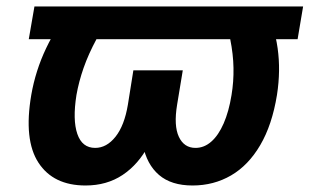

<svg xmlns="http://www.w3.org/2000/svg" viewBox="-20 -566 961 596"><path d="M920.9 -545.9 903.8 -444.3H69.3L86.9 -545.9ZM206.1 -545.9H342.8Q305.2 -492.2 279.8 -445.1Q254.4 -397.9 239.5 -355.2Q224.6 -312.5 217.3 -271Q205.1 -193.8 220 -150.4Q234.9 -106.9 275.4 -106.9Q311 -106.9 338.6 -141.6Q366.2 -176.3 377 -241.2L394 -347.7H501.5L485.8 -254.9Q472.7 -174.3 441.2 -115Q409.7 -55.7 360.6 -22.9Q311.5 9.8 245.6 9.8Q145.5 9.8 99.4 -61Q53.2 -131.8 77.1 -271.5Q90.3 -347.2 123.3 -416.5Q156.2 -485.8 206.1 -545.9ZM665 -545.9H801.3Q832 -485.8 841.8 -416.5Q851.6 -347.2 839.8 -271.5Q824.7 -178.2 787.8 -115.5Q751 -52.7 697.3 -21.5Q643.6 9.8 577.6 9.8Q511.7 9.8 473.6 -22.9Q435.5 -55.7 423.8 -115.2Q412.1 -174.8 424.8 -254.9L440.4 -347.7H547.4L529.8 -241.2Q519 -175.8 535.2 -141.4Q551.3 -106.9 586.9 -106.9Q613.8 -106.9 636 -126.5Q658.2 -146 674.3 -182.9Q690.4 -219.7 698.7 -271Q705.6 -312.5 704.8 -355Q704.1 -397.5 694.6 -444.6Q685.1 -491.7 665 -545.9Z"/></svg>

Font: Inter 20pt
Style: Bold Italic
Weight: 700
Italic angle: -9.3988°
Version: Version 4.001;git-66647c0bb